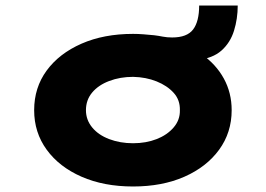

<svg xmlns="http://www.w3.org/2000/svg" viewBox="-20 -667 964 697"><path d="M463 10Q357 10 276 -25.5Q195 -61 149.5 -123.5Q104 -186 104 -267Q104 -349 149.5 -411Q195 -473 276 -508.5Q357 -544 463 -544Q481 -544 500.5 -542.5Q520 -541 540 -539Q556 -537 571 -534Q586 -531 605 -531Q659 -531 681 -560Q703 -589 703 -647H843Q843 -599 829.5 -555.5Q816 -512 784 -483.5Q752 -455 695 -449L711 -471Q764 -434 792.5 -382Q821 -330 821 -267Q821 -186 775.5 -123.5Q730 -61 649.5 -25.5Q569 10 463 10ZM463 -147Q510 -147 548.5 -162Q587 -177 610.5 -204.5Q634 -232 633 -267Q634 -304 610.5 -330Q587 -356 548.5 -371.5Q510 -387 463 -388Q416 -388 376.5 -373Q337 -358 314.5 -331Q292 -304 292 -267Q292 -232 314.5 -204.5Q337 -177 376.5 -162Q416 -147 463 -147Z"/></svg>

Font: Lexend Tera ExtraBold
Style: Regular
Weight: 800
Designer: Bonnie Shaver-Troup, Thomas Jockin
Foundry: Lexend
Version: Version 1.007